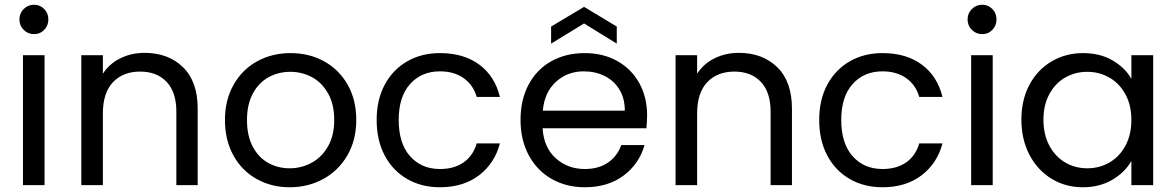

<svg xmlns="http://www.w3.org/2000/svg" viewBox="-20 -781 4962 810"><path d="M124 -637Q98 -637 80 -655Q62 -673 62 -699Q62 -725 80 -743Q98 -761 124 -761Q149 -761 166.5 -743Q184 -725 184 -699Q184 -673 166.5 -655Q149 -637 124 -637ZM168 -548V0H77V-548Z M590 -558Q690 -558 752 -497.5Q814 -437 814 -323V0H724V-310Q724 -392 683 -435.5Q642 -479 571 -479Q499 -479 456.5 -434Q414 -389 414 -303V0H323V-548H414V-470Q441 -512 487.5 -535Q534 -558 590 -558Z M1202 9Q1125 9 1062.5 -26Q1000 -61 964.5 -125.5Q929 -190 929 -275Q929 -359 965.5 -423.5Q1002 -488 1065 -522.5Q1128 -557 1206 -557Q1284 -557 1347 -522.5Q1410 -488 1446.5 -424Q1483 -360 1483 -275Q1483 -190 1445.5 -125.5Q1408 -61 1344 -26Q1280 9 1202 9ZM1202 -71Q1251 -71 1294 -94Q1337 -117 1363.5 -163Q1390 -209 1390 -275Q1390 -341 1364 -387Q1338 -433 1296 -455.5Q1254 -478 1205 -478Q1155 -478 1113.5 -455.5Q1072 -433 1047 -387Q1022 -341 1022 -275Q1022 -208 1046.5 -162Q1071 -116 1112 -93.5Q1153 -71 1202 -71Z M1569 -275Q1569 -360 1603 -423.5Q1637 -487 1697.5 -522Q1758 -557 1836 -557Q1937 -557 2002.5 -508Q2068 -459 2089 -372H1991Q1977 -422 1936.5 -451Q1896 -480 1836 -480Q1758 -480 1710 -426.5Q1662 -373 1662 -275Q1662 -176 1710 -122Q1758 -68 1836 -68Q1896 -68 1936 -96Q1976 -124 1991 -176H2089Q2067 -92 2001 -41.5Q1935 9 1836 9Q1758 9 1697.5 -26Q1637 -61 1603 -125Q1569 -189 1569 -275Z M2710 -295Q2710 -269 2707 -240H2269Q2274 -159 2324.5 -113.5Q2375 -68 2447 -68Q2506 -68 2545.5 -95.5Q2585 -123 2601 -169H2699Q2677 -90 2611 -40.5Q2545 9 2447 9Q2369 9 2307.5 -26Q2246 -61 2211 -125.5Q2176 -190 2176 -275Q2176 -360 2210 -424Q2244 -488 2305.5 -522.5Q2367 -557 2447 -557Q2525 -557 2585 -523Q2645 -489 2677.5 -429.5Q2710 -370 2710 -295ZM2616 -314Q2616 -366 2593 -403.5Q2570 -441 2530.5 -460.5Q2491 -480 2443 -480Q2374 -480 2325.5 -436Q2277 -392 2270 -314ZM2444 -682 2305 -597V-669L2444 -752L2582 -669V-597Z M3097 -558Q3197 -558 3259 -497.5Q3321 -437 3321 -323V0H3231V-310Q3231 -392 3190 -435.5Q3149 -479 3078 -479Q3006 -479 2963.5 -434Q2921 -389 2921 -303V0H2830V-548H2921V-470Q2948 -512 2994.5 -535Q3041 -558 3097 -558Z M3436 -275Q3436 -360 3470 -423.5Q3504 -487 3564.5 -522Q3625 -557 3703 -557Q3804 -557 3869.5 -508Q3935 -459 3956 -372H3858Q3844 -422 3803.5 -451Q3763 -480 3703 -480Q3625 -480 3577 -426.5Q3529 -373 3529 -275Q3529 -176 3577 -122Q3625 -68 3703 -68Q3763 -68 3803 -96Q3843 -124 3858 -176H3956Q3934 -92 3868 -41.5Q3802 9 3703 9Q3625 9 3564.5 -26Q3504 -61 3470 -125Q3436 -189 3436 -275Z M4124 -637Q4098 -637 4080 -655Q4062 -673 4062 -699Q4062 -725 4080 -743Q4098 -761 4124 -761Q4149 -761 4166.5 -743Q4184 -725 4184 -699Q4184 -673 4166.5 -655Q4149 -637 4124 -637ZM4168 -548V0H4077V-548Z M4289 -276Q4289 -360 4323 -423.5Q4357 -487 4416.5 -522Q4476 -557 4549 -557Q4621 -557 4674 -526Q4727 -495 4753 -448V-548H4845V0H4753V-102Q4726 -54 4672.5 -22.5Q4619 9 4548 9Q4475 9 4416 -27Q4357 -63 4323 -128Q4289 -193 4289 -276ZM4753 -275Q4753 -337 4728 -383Q4703 -429 4660.5 -453.5Q4618 -478 4567 -478Q4516 -478 4474 -454Q4432 -430 4407 -384Q4382 -338 4382 -276Q4382 -213 4407 -166.5Q4432 -120 4474 -95.5Q4516 -71 4567 -71Q4618 -71 4660.5 -95.5Q4703 -120 4728 -166.5Q4753 -213 4753 -275Z"/></svg>

Font: MSTAGE
Style: Regular
Weight: 400
Designer: Ninad Kale (Devanagari), Jonny Pinhorn (Latin)
Foundry: Indian Type Foundry
Version: 4.004